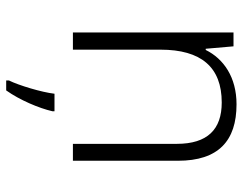

<svg xmlns="http://www.w3.org/2000/svg" viewBox="-104 -478 803 636"><g transform="rotate(90 298.0 -160.5)"><path d="M326 -542C236 -542 175 -499 146 -440H142L134 -532H88V0H145V-290C145 -425 203 -493 320 -493C409 -493 457 -446 457 -344V0H513V-348C513 -482 447 -542 326 -542ZM349 68V61H291C286 104 263 180 247 212V221H280C312 176 339 112 349 68Z"/></g></svg>

Font: Noto Sans Ethiopic Light
Style: Regular
Weight: 300
Designer: Monotype Design Team
Foundry: Monotype Imaging Inc.
Version: Version 2.102